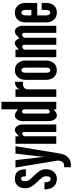

<svg xmlns="http://www.w3.org/2000/svg" viewBox="782 -1556 971 2574"><g transform="rotate(-90 1267.0 -269.5)"><path d="M156 8Q120.5 8 94 -4Q67.5 -16 50 -38.2Q32.5 -60.5 23.8 -91Q15 -121.5 15 -159H109Q109 -125.5 119.8 -100.8Q130.5 -76 156 -76Q178 -76 184.5 -94.5Q191 -113 191 -137Q191 -165 169.2 -194.2Q147.5 -223.5 124 -246.5Q83.5 -286.5 56.8 -325.5Q30 -364.5 30 -417Q30 -479 62.5 -517Q95 -555 155 -555Q191 -555 215.8 -545.5Q240.5 -536 255.5 -517Q270.5 -498 277.2 -470.5Q284 -443 284 -407H190Q190 -433 184.5 -452Q179 -471 157 -471Q139 -471 131.5 -455.8Q124 -440.5 124 -417Q124 -389.5 137.2 -368.2Q150.5 -347 181.5 -316.5Q220.5 -278.5 252.8 -235.5Q285 -192.5 285 -142Q285 -109 276.2 -81.5Q267.5 -54 250.8 -34Q234 -14 210.2 -3Q186.5 8 156 8Z M344.5 196Q338 196 329 195.5Q320 195 311.5 193.5V104Q313 104.5 319.5 105.2Q326 106 328 106Q356 106 373.2 91Q390.5 76 397.5 51Q400 43.5 400.2 33.5Q400.5 23.5 400.5 16L307.5 -547H406.5L446.5 -206L448.5 -168H452.5L454.5 -206L494.5 -547H593.5L496.5 41Q491 85 471.8 120.2Q452.5 155.5 420.5 175.8Q388.5 196 344.5 196Z M626 0V-547H727V-501Q745 -518.5 767.5 -536.8Q790 -555 809 -555Q834 -555 851 -539Q868 -523 876.5 -498.5Q885 -474 885 -448V0H784V-428Q784 -444 778.5 -450.5Q773 -457 760 -457Q749 -457 741.2 -449.2Q733.5 -441.5 727 -431V0Z M1008 8Q983 8 965.5 -7.5Q948 -23 939 -47.8Q930 -72.5 930 -99V-448Q930 -474.5 938.8 -499Q947.5 -523.5 965 -539.2Q982.5 -555 1008 -555Q1027 -555 1048 -542Q1069 -529 1088 -511V-735H1189V0H1088V-36Q1068 -18.5 1048.5 -5.2Q1029 8 1008 8ZM1056 -87Q1067.5 -87 1077.8 -96.5Q1088 -106 1088 -120V-427Q1088 -439 1077.8 -449.5Q1067.5 -460 1056 -460Q1045 -460 1038 -450.8Q1031 -441.5 1031 -427V-120Q1031 -106 1038 -96.5Q1045 -87 1056 -87Z M1255 0V-547H1356V-486Q1359 -506 1374.5 -521.5Q1390 -537 1412.2 -546Q1434.5 -555 1457 -555V-443Q1450.5 -445.5 1443.2 -446.2Q1436 -447 1429 -447Q1396 -447 1376 -429Q1356 -411 1356 -380V0Z M1612.5 7Q1552 7 1517.5 -33.8Q1483 -74.5 1483 -137V-411Q1483 -473.5 1517.5 -514.2Q1552 -555 1612.5 -555Q1672.5 -555 1707.2 -514.2Q1742 -473.5 1742 -411V-137Q1742 -74.5 1707.2 -33.8Q1672.5 7 1612.5 7ZM1612.5 -81Q1632 -81 1639.5 -96.8Q1647 -112.5 1647 -137V-411Q1647 -436 1639.5 -451.5Q1632 -467 1612.5 -467Q1593 -467 1585.5 -451.5Q1578 -436 1578 -411V-137Q1578 -112 1585.5 -96.5Q1593 -81 1612.5 -81Z M1787 0V-547H1888V-501Q1912.5 -523.5 1932.8 -539.2Q1953 -555 1972 -555Q1999 -555 2015.5 -536.5Q2032 -518 2040 -494Q2061.5 -516 2084.8 -535.5Q2108 -555 2132 -555Q2157 -555 2174 -539Q2191 -523 2199.5 -498.5Q2208 -474 2208 -448V0H2113V-428Q2113 -444 2105.2 -450.5Q2097.5 -457 2086 -457Q2074.5 -457 2064 -448.2Q2053.5 -439.5 2048 -431V0H1953V-428Q1953 -444 1945.2 -450.5Q1937.5 -457 1926 -457Q1914.5 -457 1904 -448.2Q1893.5 -439.5 1888 -431V0Z M2383 8Q2322.5 8 2287.8 -33.8Q2253 -75.5 2253 -136V-411Q2253 -475 2287.5 -515Q2322 -555 2384 -555Q2424.5 -555 2453.8 -536.5Q2483 -518 2498.5 -486.2Q2514 -454.5 2514 -414V-255H2347V-136Q2347 -115.5 2356.2 -98.2Q2365.5 -81 2384 -81Q2403.5 -81 2411.8 -97Q2420 -113 2420 -136V-196H2514V-133Q2514 -69.5 2479.8 -30.8Q2445.5 8 2383 8ZM2347 -334H2420V-411Q2420 -433.5 2412.2 -450.2Q2404.5 -467 2384 -467Q2365 -467 2356 -449.8Q2347 -432.5 2347 -411Z"/></g></svg>

Font: League Gothic
Style: Regular
Weight: 400
Designer: The League of Moveable Type
Version: Version 2.001